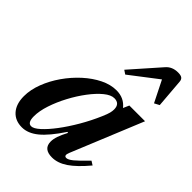

<svg xmlns="http://www.w3.org/2000/svg" viewBox="-244 -987 1123 1123"><g transform="rotate(45 317.0 -426.0)"><path d="M140.5 10.5Q84.5 10.5 52.2 -26.2Q20 -63 20 -127Q20 -180.5 41.8 -237.5Q63.5 -294.5 100.5 -347.5Q137.5 -400.5 184 -442.8Q230.5 -485 280.8 -509.8Q331 -534.5 379 -534.5Q442.5 -534.5 479 -488L495 -524.5H625L443 -81Q428.5 -46.5 451 -46.5Q465.5 -46.5 490 -66.2Q514.5 -86 566.5 -140L591 -124.5Q531.5 -53.5 484 -21.5Q436.5 10.5 389.5 10.5Q318.5 10.5 318.5 -50.5Q318.5 -71.5 326.8 -96Q335 -120.5 354.5 -157.5L348 -159.5Q288 -69 239.2 -29.2Q190.5 10.5 140.5 10.5ZM174.5 -32.5Q194.5 -32.5 226 -61Q257.5 -89.5 293.8 -137.5Q330 -185.5 365 -245.5Q400 -305.5 427 -368.5Q440.5 -399.5 444.5 -415.8Q448.5 -432 448.5 -445Q448.5 -493 403 -493Q375.5 -493 341.2 -465Q307 -437 272.5 -391.2Q238 -345.5 209 -291Q180 -236.5 162.2 -182.5Q144.5 -128.5 144.5 -85Q144.5 -32.5 174.5 -32.5ZM350 -635.5 326 -651.5 484 -830.5Q512 -863 560 -863Q584 -863 593.8 -855Q603.5 -847 604.5 -830.5L619 -652L588 -635.5L522 -767.5Z"/></g></svg>

Font: Libre Caslon Text SemiBold Italic
Style: Regular
Weight: 600
Italic angle: -22.583°
Designer: Pablo Impallari, Rodrigo Fuenzalida, Katja Schimmel
Foundry: Pablo Impallari, Rodrigo Fuenzalida
Version: Version 2.000